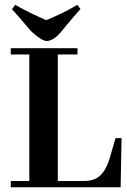

<svg xmlns="http://www.w3.org/2000/svg" viewBox="-20 -789 535 809"><path d="M488.3 0 492.2 -207H466.8L442.4 -123Q421.9 -54.7 382.8 -36.1Q362.3 -26.4 335 -26.4H223.6V-559.6H306.6V-585.9H25.4V-559.6H103.5V-26.4H25.4V0ZM175.8 -616.2Q204.1 -616.2 235.4 -652.3Q242.2 -660.2 257.8 -679.7Q293.9 -723.6 319.3 -751L305.7 -768.6Q245.1 -732.4 174.8 -704.1Q104.5 -734.4 43.9 -768.6L30.3 -750Q47.9 -732.4 110.4 -658.2Q151.4 -619.1 175.8 -616.2Z"/></svg>

Font: Abhaya Libre
Style: Bold
Weight: 700
Designer: Pushpananda Ekanayake, Sol Matas, Pathum Egodawatta
Foundry: Mooniak
Version: Version 1.050 ; ttfautohint (v1.6)